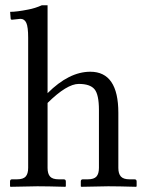

<svg xmlns="http://www.w3.org/2000/svg" viewBox="-20 -718 558 739"><path d="M163.1 -697.8V-359.4Q245.6 -441.9 327.6 -441.9Q435.5 -441.9 435.5 -283.7V-71.8Q435.5 -49.3 445.3 -38.6Q455.1 -27.8 478.5 -27.8H497.6Q505.9 -27.8 505.9 -19.5V-1L503.9 1Q435.5 -1 396.5 -1L293 1L291 -1V-19.5Q291 -27.8 298.8 -27.8H317.9Q341.8 -27.8 351.3 -38.6Q360.8 -49.3 360.8 -71.8V-294.9Q360.8 -354 343.8 -374.5Q326.7 -395 283.2 -395Q237.3 -395 163.1 -321.8V-71.8Q163.1 -49.3 172.6 -38.6Q182.1 -27.8 206.1 -27.8H225.1Q233.4 -27.8 233.4 -19.5V-1L231.4 1Q163.1 -1 124 -1L20.5 1L18.6 -1V-19.5Q18.6 -27.8 26.4 -27.8H45.4Q69.3 -27.8 78.9 -38.6Q88.4 -49.3 88.4 -71.8V-572.8Q88.4 -614.3 81.3 -629.9Q74.2 -645.5 58.6 -645.5L26.4 -642.1Q21 -642.1 21 -647L19 -672.4Q44.4 -672.4 88.4 -681.2Q114.7 -686 141.1 -697.8Z"/></svg>

Font: Libertinage
Style: b
Weight: 400
Designer: OSP
Foundry: OSP
Version: Version 1.0; 2008; OFL relea